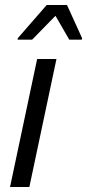

<svg xmlns="http://www.w3.org/2000/svg" viewBox="-20 -745 347 765"><path d="M20 0 128 -510H205L97 0ZM50 -587 51 -593 166 -725H247L307 -593L306 -587H256L201 -682L108 -587Z"/></svg>

Font: Saira SemiCondensed
Style: Italic
Weight: 400
Width: 4
Italic angle: -12°
Designer: Hector Gatti with collaboration of the Omnibus-Type team
Foundry: Omnibus-Type
Version: Version 1.101